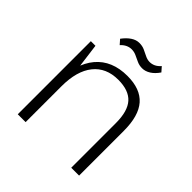

<svg xmlns="http://www.w3.org/2000/svg" viewBox="-189 -858 1003 1003"><g transform="rotate(45 312.5 -356.5)"><path d="M486 -330Q486 -418 449.5 -458.5Q413 -499 335 -499Q246 -499 197.5 -438.5Q149 -378 149 -265L118 -201V-265Q118 -401 179.5 -474Q241 -547 355 -547Q451 -547 497.5 -494Q544 -441 544 -330V0H486ZM91 -540H125L149 -356V0H91ZM190 -657Q210 -684 232 -698.5Q254 -713 277 -713Q299 -713 316.5 -705Q334 -697 351 -688.5Q368 -680 385 -680Q401 -680 416 -687Q431 -694 445 -710L467 -685Q448 -657 425.5 -643Q403 -629 380 -629Q359 -629 341 -637.5Q323 -646 306.5 -653.5Q290 -661 272 -661Q256 -661 241 -654Q226 -647 212 -632Z"/></g></svg>

Font: Pathway Extreme 8pt Thin 12pt Thin
Style: Regular
Weight: 250
Version: Version 1.001;gftools[0.9.26]